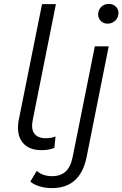

<svg xmlns="http://www.w3.org/2000/svg" viewBox="-20 -763 626 982"><path d="M72 -110Q72 -131 76 -150L195 -742H266L148 -152Q144 -130 144 -121Q144 -89 162 -72.5Q180 -56 214 -56Q242 -56 264 -65L258 -6Q228 5 192 5Q135 5 103.5 -25.5Q72 -56 72 -110ZM135 166 168 111Q198 138 247 138Q290 138 316 114Q342 90 352 38L465 -526H536L423 40Q391 199 246 199Q212 199 183.5 190.5Q155 182 135 166ZM482 -689Q482 -712 497.5 -727.5Q513 -743 537 -743Q558 -743 572 -729.5Q586 -716 586 -698Q586 -674 570 -658Q554 -642 530 -642Q509 -642 495.5 -656Q482 -670 482 -689Z"/></svg>

Font: Montserrat Alternates
Style: Italic
Weight: 400
Italic angle: -11.3°
Designer: Julieta Ulanovsky
Foundry: Julieta Ulanovsky
Version: Version 7.200